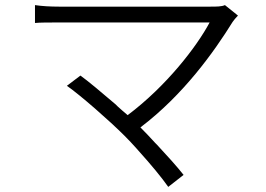

<svg xmlns="http://www.w3.org/2000/svg" viewBox="-20 -695 1040 752"><path d="M699 -10C673 -43 635 -85 595 -128L588 -135C569 -156 549 -177 530 -196C699 -324 819 -493 891 -609C897 -617 902 -624 912 -634L861 -675C848 -669 828 -669 803 -669H211C176 -669 144 -671 117 -675V-605C136 -607 172 -607 211 -607H801C751 -513 632 -358 480 -244C467 -255 454 -266 441 -278L433 -286C377 -334 323 -379 295 -399L242 -359C295 -322 408 -223 468 -163C484 -147 500 -130 516 -112L523 -104C570 -52 614 1 639 37L699 -10Z"/></svg>

Font: Glow Sans SC Normal
Style: Regular
Weight: 400
Designer: Ryoko NISHIZUKA (kana, bopomofo & ideographs); Paul D. Hunt (Latin, Greek & Cyrillic); Sandoll Communications, Soo-young
Version: Version 0.93